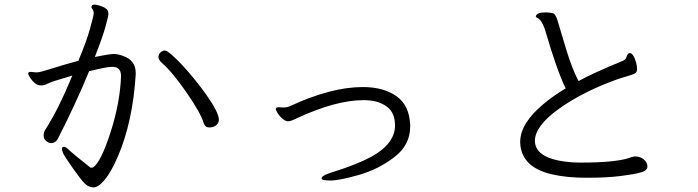

<svg xmlns="http://www.w3.org/2000/svg" viewBox="-20 -774 3040 836"><path d="M393 -526Q427 -613 439.5 -658.5Q452 -704 452 -711.5Q452 -719 451 -722Q449 -739 412 -750Q399 -754 391 -754Q383 -754 380 -749Q378 -745 378 -742.5Q378 -740 383 -733.5Q388 -727 388 -716.5Q388 -706 371.5 -647.5Q355 -589 321 -509Q270 -496 212 -477.5Q154 -459 143 -459H134Q130 -459 125 -460L113 -461Q104 -461 103 -455V-453Q103 -449 110.5 -436.5Q118 -424 130.5 -413Q143 -402 158.5 -402Q174 -402 188 -410Q202 -418 295 -445Q233 -295 177 -209Q170 -198 170 -183Q170 -168 181.5 -159.5Q193 -151 202 -151Q223 -151 233 -172Q314 -331 368 -464Q444 -483 469 -483Q507 -483 507 -443Q503 -327 461 -197Q419 -67 385 -45Q384 -44 380 -44H374Q366 -51 348 -65Q330 -79 310 -95.5Q290 -112 278 -123.5Q266 -135 258 -135Q250 -135 250 -126.5Q250 -118 254.5 -107Q259 -96 295.5 -44Q332 8 349 25Q366 42 387.5 42Q409 42 437 7.5Q465 -27 493 -92Q558 -243 571 -450V-456Q571 -511 517 -530Q494 -539 475.5 -539Q457 -539 393 -526ZM867 -238Q873 -219 891 -219Q909 -219 921 -228.5Q933 -238 933 -253.5Q933 -269 918.5 -297Q904 -325 880 -359Q856 -393 828.5 -427Q801 -461 774 -490Q747 -519 726.5 -536.5Q706 -554 697.5 -554Q689 -554 679 -546Q670 -537 670 -525.5Q670 -514 684 -501Q730 -461 792 -371.5Q854 -282 867 -238Z M1193 -307Q1181 -307 1181 -299Q1181 -294 1189 -281Q1197 -268 1210 -257Q1223 -246 1234.5 -246Q1246 -246 1270 -258Q1441 -338 1564 -338Q1624 -338 1662 -311.5Q1700 -285 1700 -228Q1700 -149 1598 -92Q1531 -56 1420 -22Q1380 -9 1380 3Q1380 12 1418.5 12Q1457 12 1541.5 -12Q1626 -36 1696 -89Q1766 -142 1766 -223V-229Q1763 -315 1706.5 -355Q1650 -395 1560 -395Q1421 -395 1241 -311Q1229 -306 1215 -306Z M2475 -67Q2313 -78 2309 -158V-160Q2309 -225 2412 -299Q2498 -361 2616 -409Q2668 -430 2702 -439.5Q2736 -449 2745 -454.5Q2754 -460 2754 -472.5Q2754 -485 2750 -501Q2738 -543 2722 -543H2720Q2712 -540 2708.5 -527.5Q2705 -515 2694 -510Q2562 -456 2499 -421Q2470 -476 2443.5 -565Q2417 -654 2408 -683.5Q2399 -713 2388.5 -716Q2378 -719 2360 -720Q2319 -721 2313 -704Q2313 -699 2320 -696Q2339 -686 2352 -648Q2404 -469 2443 -389Q2390 -358 2345 -320Q2245 -236 2245 -156V-153Q2249 -46 2383 -15Q2447 0 2534.5 0Q2622 0 2681.5 -7.5Q2741 -15 2770 -23Q2799 -31 2799 -49Q2799 -67 2783 -80Q2767 -93 2744 -93L2730 -90Q2671 -66 2508 -66Z"/></svg>

Font: LXGW WenKai TC
Style: Regular
Weight: 400
Designer: LXGW / Fontworks Inc.
Foundry: LXGW / Fontworks Inc.
Version: Version 1.330